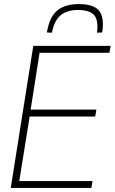

<svg xmlns="http://www.w3.org/2000/svg" viewBox="-20 -926 565 946"><path d="M33 0 144 -700H525L519 -666H175L131 -386H455L449 -352H126L75 -34H436L430 0ZM369 -906Q428 -906 457.5 -883.5Q487 -861 487 -805Q487 -783 483 -766L458 -765Q459 -774 459.5 -782Q460 -790 460 -799Q459 -843 434.5 -860Q410 -877 365 -877Q310 -877 278.5 -850.5Q247 -824 236 -765L211 -766Q224 -844 263 -875Q302 -906 369 -906Z"/></svg>

Font: Georama ExtraLight
Style: Italic
Weight: 200
Italic angle: -9°
Designer: Jean-Baptiste Levee
Foundry: Production Type
Version: Version 1.000